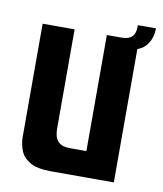

<svg xmlns="http://www.w3.org/2000/svg" viewBox="-65 -573 532 627"><g transform="rotate(10 201.0 -259.5)"><path d="M146 0Q98.6 0 74.9 -14.5Q51.2 -29 43.2 -50.9Q35.2 -72.7 35.2 -94.7V-470H141.2V-140.7Q141.2 -112.2 153.7 -98.7Q166.2 -85.1 194 -85.1H248.1V-470H354.1V0ZM302.1 -434.8 296.8 -470Q320.9 -470 332.1 -481.7Q343.2 -493.3 342.2 -519.3H402.2Q402.2 -482.3 380.3 -458.6Q358.3 -434.8 302.1 -434.8Z"/></g></svg>

Font: Smooch Sans Thin
Style: Regular
Weight: 100
Designer: Robert E. Leuschke
Foundry: Robert E. Leuschke
Version: Version 1.010